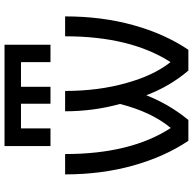

<svg xmlns="http://www.w3.org/2000/svg" viewBox="-22 -800 825 820"><g transform="rotate(-90 390.0 -390.5)"><path d="M251 -712.9V-586.9H175.8V-783.2H608.4V-586.9H534.2V-712.9H428.7V-586.9H356.4V-712.9ZM252.9 -73.2Q321.3 -155.3 355.5 -290Q324.2 -403.3 324.2 -524.4H411.1Q411.1 -380.9 445.3 -261.7Q477.5 -145.5 534.2 -74.2Q644.5 -245.1 644.5 -524.4H729.5Q729.5 -368.2 692.4 -233.9Q655.3 -99.6 586.9 2H498Q430.7 -77.1 392.6 -177.7Q354.5 -80.1 287.1 2H198.2Q129.9 -99.6 92.3 -234.4Q54.7 -369.1 54.7 -524.4H141.6Q141.6 -244.1 252.9 -73.2Z"/></g></svg>

Font: Gen Shin Gothic Regular
Style: Regular
Weight: 400
Designer: [Source Han Sans]
Ryoko NISHIZUKA  (kana & ideographs); Paul D. Hunt (Latin, Greek & Cyrillic); Wenlong ZHANG  (bopomofo
Version: Version 1.002.20150607